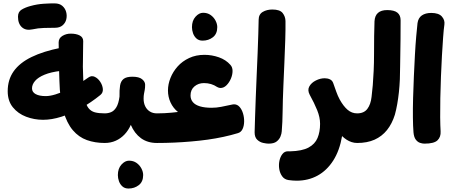

<svg xmlns="http://www.w3.org/2000/svg" viewBox="-20 -837 2659 1124"><path d="M232.1 -135.7Q180.3 -135.7 132.9 -153.7Q85.6 -171.7 55.3 -208.9Q25.1 -246.1 25.1 -303.2Q25.1 -370.6 60.2 -420Q95.3 -469.4 164.7 -503.2Q234 -537 336.2 -557.3L335.3 -421.9Q278.1 -415.3 240.8 -399.8Q203.4 -384.3 185.4 -363.4Q167.4 -342.4 167.4 -319.8Q167.4 -297.7 188.8 -286.1Q210.2 -274.4 247.9 -274.4Q272.4 -274.4 304.7 -284.3Q336.9 -294.2 371.3 -310.2Q405.7 -326.1 438.7 -345.3Q471.7 -364.6 497.6 -383.4Q515.8 -396.3 534.7 -387.3Q553.6 -378.3 566.9 -358.1Q580.2 -337.8 582.1 -316Q583.9 -294.2 567.4 -280.8Q513.4 -237 455 -204.3Q396.6 -171.7 339.8 -153.7Q283 -135.7 232.1 -135.7ZM593.4 0Q536.3 0 488.8 -16.9Q441.3 -33.8 406.4 -74.7Q371.4 -115.6 351 -186.3Q330.6 -257 327.8 -363.7L325.3 -443Q325.3 -448 324.8 -468.8Q324.3 -489.6 324.3 -515.1Q324.3 -540.6 323.8 -561.3Q323.3 -582.1 323.3 -588.1Q323.3 -613.4 345.3 -626.8Q367.3 -640.1 393.4 -640.1Q426.4 -640.1 446.8 -629.3Q467.1 -618.4 467.1 -596.1Q467.1 -588.3 466.6 -566.6Q466.1 -544.8 466 -519.2Q465.9 -493.6 465.5 -472.8Q465.1 -452 465.1 -447L467.6 -365.7Q469.6 -300.7 476.3 -262.1Q483 -223.4 497.7 -204.5Q512.4 -185.6 535.6 -179.4Q558.7 -173.3 593.4 -173.3L611.4 -159.3V-9ZM170.4 -665.2Q131.7 -656.7 108.5 -677.3Q85.3 -698 85.3 -739.1Q85.3 -767.9 106.8 -780.8Q128.2 -793.7 158.2 -801.8Q197.4 -812.7 236.6 -815.1Q275.7 -817.6 300.7 -817.1Q328.3 -816.9 344.9 -802.6Q361.6 -788.2 367.3 -766.9Q373 -745.6 368.1 -724.2Q363.1 -702.9 346.5 -688.7Q329.9 -674.4 302.2 -674.4Q274.8 -674.4 238.2 -673.4Q201.7 -672.4 170.4 -665.2Z M593 0 575 -21.2V-159.1L593 -173.3Q613.1 -173.3 630.6 -180.6Q648.1 -187.9 661.1 -209.1Q674.1 -230.2 679.6 -271.4Q678.8 -310.2 682.9 -336Q687.1 -361.8 703.4 -374.8Q719.8 -387.9 755.3 -387.9Q794 -387.9 811.8 -373.3Q829.6 -358.8 829.6 -341.1Q829.6 -322.4 827.3 -310.5Q825.1 -298.6 822.9 -287.4Q820.7 -276.3 820.7 -259.3Q820.7 -233.6 830.4 -214.2Q840.1 -194.8 857.5 -184.1Q874.9 -173.3 898.7 -173.3L916.7 -157.8V-13.6L898.7 0Q843.7 0 805.4 -27.9Q767.2 -55.9 745.8 -106Q731.9 -74.1 709.4 -50.2Q686.9 -26.3 657.6 -13.2Q628.2 0 593 0ZM732.2 266.7Q710.4 266.7 696.7 254.4Q682.9 242.1 676.4 223.9Q670 205.7 670 188Q670 149.8 690.8 126.7Q711.6 103.6 735 103.6Q760.8 103.6 779.3 116.7Q797.8 129.9 807.9 149.4Q818.1 168.9 818.1 187.6Q818.1 227 792.5 246.8Q766.9 266.7 732.2 266.7Z M899 0 881 -21.2V-159.1L899 -173.3Q921.8 -173.3 942.9 -174.4Q964 -175.6 984.1 -177.4Q1004.1 -179.2 1021.8 -181.4Q993.6 -204.3 978.4 -237.1Q963.3 -269.8 963.3 -307.4Q963.3 -343.9 978 -380.7Q992.7 -417.6 1020 -448.1Q1047.3 -478.6 1087.2 -497.3Q1127 -516 1176.8 -516Q1220.2 -516 1261.3 -501.6Q1302.4 -487.1 1328.4 -457.6Q1341.4 -443.9 1341.4 -421.7Q1341.4 -399.4 1331.7 -376.6Q1321.9 -353.7 1306 -337.8Q1290.1 -321.9 1270.6 -321.9Q1261.9 -321.9 1251.4 -327.6Q1217.7 -350.6 1174.1 -350.6Q1141.4 -350.6 1118.4 -331.2Q1095.4 -311.8 1095.4 -278.1Q1095.4 -255.4 1109.1 -239.1Q1122.8 -222.8 1150.6 -214.4Q1178.4 -206.1 1218.7 -206.1Q1246.6 -206.1 1274.2 -211.5Q1301.9 -216.9 1335.1 -224.1Q1344 -226.3 1350.6 -226.3Q1369.3 -226.3 1382.8 -210.8Q1396.2 -195.3 1402.9 -172.2Q1409.7 -149.1 1409.2 -124.6Q1408.7 -100.1 1400.1 -81.7Q1391.4 -63.3 1373.4 -57.8Q1332.7 -45.4 1288 -35.8Q1243.3 -26.1 1195.8 -19.5Q1148.2 -12.9 1098.5 -8.7Q1048.8 -4.4 998.8 -2.2Q948.8 0 899 0ZM1166 -599.1Q1144.2 -599.1 1130.4 -611.4Q1116.7 -623.7 1110.2 -641.9Q1103.8 -660.1 1103.8 -677.8Q1103.8 -716 1124.6 -739.1Q1145.3 -762.2 1168.8 -762.2Q1194.6 -762.2 1213.1 -749.1Q1231.6 -735.9 1241.7 -716.4Q1251.9 -696.9 1251.9 -678.2Q1251.9 -638.8 1226.3 -618.9Q1200.7 -599.1 1166 -599.1Z M1552.1 3.9Q1540.4 3.9 1520.9 -0.3Q1501.3 -4.4 1485.9 -18.9Q1470.6 -33.3 1470.6 -62.4Q1471.3 -95.7 1473.1 -148.3Q1474.9 -200.9 1477.2 -264.7Q1479.4 -328.6 1482.6 -396.1Q1485.8 -463.6 1488.2 -526.4Q1490.6 -589.3 1492.2 -640.4Q1493.8 -691.6 1494.2 -721.6Q1494.4 -753.2 1518.2 -767.3Q1542 -781.3 1574.6 -781.3Q1618.3 -781.3 1634.6 -760.8Q1650.8 -740.2 1651.3 -713.7Q1651.9 -665.8 1649.9 -602Q1647.9 -538.2 1644.8 -469.3Q1641.8 -400.3 1639 -335.3Q1635.2 -248.1 1634.5 -184.2Q1633.8 -120.2 1629.4 -68Q1628.7 -54.7 1621.9 -37.8Q1615.2 -21 1599.3 -8.6Q1583.4 3.9 1552.1 3.9Z M1669.6 217.2Q1645.4 213.7 1632.1 195.4Q1618.8 177.1 1614.8 152.6Q1610.9 128.1 1615.8 104.4Q1620.8 80.7 1633.3 64.7Q1645.9 48.7 1665.4 48.7L1678.6 48.9Q1748.7 47.1 1786.4 26.7Q1824.1 6.3 1838.9 -29.3Q1853.8 -64.9 1853.8 -112Q1853.8 -149.9 1837 -191.6Q1820.2 -233.2 1792.8 -282.8Q1778.8 -309.9 1791 -331.4Q1803.2 -353 1829.2 -365.9Q1855.1 -378.9 1880.8 -378.9Q1897.8 -378.9 1911.6 -372.4Q1925.4 -366 1930.8 -350.3Q1940.1 -324.2 1948.7 -299.9Q1957.3 -275.6 1968.8 -254.3Q1990.7 -214.9 2015.1 -194.1Q2039.6 -173.3 2070.6 -173.3L2088.6 -157.8V-13.6L2070.6 0Q2054.7 0 2038.7 -5.1Q2022.8 -10.2 2008.7 -19.4Q1994.6 -28.6 1982.6 -40.3Q1968 44.8 1930.7 103.1Q1893.3 161.3 1838.9 191.1Q1784.4 220.8 1716.8 220.8Q1705.7 220.8 1694.1 219.9Q1682.4 219 1669.6 217.2Z M2071 0 2053 -12.6V-159.1L2071 -173.3Q2110.8 -173.3 2130.6 -199.7Q2150.4 -226 2155.2 -269.9Q2159.2 -300.8 2162.3 -338.3Q2165.3 -375.9 2167.5 -421.9Q2169.7 -468 2169.7 -523.2Q2169.9 -575.1 2170.3 -625.9Q2170.7 -676.8 2172.4 -712.3Q2176 -778 2246.7 -778Q2287.9 -778 2306.6 -762.8Q2325.2 -747.6 2325.2 -718.4Q2325.2 -662.2 2324.7 -606Q2324.2 -549.8 2323.3 -507.3Q2322.4 -464.9 2322.4 -448.8Q2322.4 -410.6 2320.8 -372.3Q2319.1 -334.1 2315.3 -297.9Q2311.4 -261.7 2305.6 -228.4Q2299.8 -195.2 2291.7 -165.7Q2275.1 -112.4 2245.5 -75.6Q2215.9 -38.7 2172.7 -19.3Q2129.6 0 2071 0Z M2464.8 3.9Q2452.9 3.9 2439.1 -0.7Q2425.2 -5.2 2414.3 -19.3Q2403.3 -33.3 2400.6 -62.4Q2397.8 -96.4 2397.2 -148.7Q2396.6 -201 2398.3 -263.3Q2400.1 -325.7 2402.9 -390.8Q2405.7 -455.9 2409.1 -516.4Q2412.4 -576.9 2416.7 -625.2Q2421 -673.6 2424.2 -701.6Q2428.6 -732.4 2449.8 -746.9Q2471 -761.3 2504.6 -761.3Q2548.3 -761.3 2566.7 -740.4Q2585.1 -719.4 2581.6 -693.9Q2577.6 -666.2 2574.1 -618.3Q2570.6 -570.3 2567.2 -511.1Q2563.8 -451.8 2561.4 -387.9Q2559 -324 2557.7 -262.6Q2556.4 -201.1 2556.9 -150.8Q2557.4 -100.6 2559.4 -68Q2561.4 -35.4 2541.4 -15.8Q2521.3 3.9 2464.8 3.9Z"/></svg>

Font: Playpen Sans Arabic
Style: Regular
Weight: 400
Designer: Azza Alameddine, Laura Meseguer, Veronika Burian, José Scaglione
Foundry: TypeTogether
Version: Version 2.000